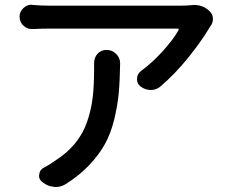

<svg xmlns="http://www.w3.org/2000/svg" viewBox="-20 -751 969 800"><path d="M372.1 -488.3Q372.1 -509.8 385.7 -526.4Q401.4 -543 423.8 -543Q447.3 -543 463.9 -526.4Q480.5 -509.8 480.5 -487.3Q480.5 -486.3 480.5 -486.3Q479.5 -414.1 474.6 -361.8Q469.7 -309.6 455.6 -252Q441.4 -194.3 417 -150.4Q392.6 -106.4 351.6 -63Q310.5 -19.5 252.9 16.6Q233.4 28.3 211.9 28.3Q208 28.3 204.1 27.3Q178.7 25.4 158.2 8.8L155.3 6.8Q142.6 -3.9 142.6 -18.6Q142.6 -21.5 143.6 -24.4Q145.5 -43.9 163.1 -52.7Q186.5 -64.5 206.1 -79.1Q258.8 -112.3 292.5 -153.3Q326.2 -194.3 343.3 -244.6Q360.4 -294.9 366.2 -344.7Q372.1 -394.5 372.1 -462.9ZM778.3 -729.5Q783.2 -730.5 788.1 -730.5Q826.2 -730.5 852.5 -705.1Q867.2 -692.4 867.2 -671.9Q867.2 -655.3 857.4 -642.6Q853.5 -637.7 851.6 -633.8Q818.4 -578.1 764.2 -510.7Q710 -443.4 648.4 -390.6Q630.9 -376 608.4 -376Q607.4 -376 606.4 -376Q583 -377 564.5 -391.6Q550.8 -403.3 550.8 -420.9Q550.8 -442.4 567.4 -455.1Q616.2 -491.2 659.7 -539.6Q703.1 -587.9 723.6 -625Q725.6 -627.9 724.1 -629.9Q722.7 -631.8 719.7 -631.8H178.7Q151.4 -631.8 116.2 -629.9Q115.2 -629.9 113.3 -629.9Q92.8 -629.9 78.1 -643.6Q61.5 -659.2 61.5 -681.6Q61.5 -703.1 78.1 -717.8Q92.8 -731.4 111.3 -731.4Q114.3 -731.4 116.2 -730.5Q150.4 -727.5 178.7 -727.5H737.3Q754.9 -727.5 778.3 -729.5Z"/></svg>

Font: Gen Jyuu Gothic P Medium
Style: Regular
Weight: 500
Designer: [Source Han Sans]
Ryoko NISHIZUKA  (kana & ideographs); Paul D. Hunt (Latin, Greek & Cyrillic); Wenlong ZHANG  (bopomofo
Version: Version 1.002.20150607